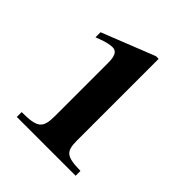

<svg xmlns="http://www.w3.org/2000/svg" viewBox="-130 -762 561 561"><g transform="rotate(45 150.0 -481.5)"><path d="M273 -275V-295C214 -296 203 -305 203 -351V-688H192L28 -623V-602L41 -607C59 -614 74 -617 84 -617C100 -617 107 -604 107 -576V-355C107 -305 94 -295 30 -295V-275Z"/></g></svg>

Font: XITS
Style: Bold
Weight: 700
Designer: MicroPress Inc., with final additions and corrections provided by Coen Hoffman, Elsevier (retired)
Version: Version 1.107